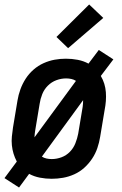

<svg xmlns="http://www.w3.org/2000/svg" viewBox="-26 -790 546 857"><path d="M59 47 -6 5 49 -69Q40 -86 34.5 -104Q29 -122 27 -141.5Q25 -161 27 -181Q29 -201 32 -221L52 -341Q56 -366 65 -391Q74 -416 88.5 -438.5Q103 -461 123.5 -479Q144 -497 168.5 -508Q193 -519 218 -523.5Q243 -528 268 -528Q295 -528 321 -523Q347 -518 369 -506L415 -567L480 -525L424 -451Q434 -434 439.5 -416Q445 -398 446.5 -378.5Q448 -359 446.5 -339Q445 -319 441 -299L421 -179Q417 -154 408.5 -129Q400 -104 385 -81.5Q370 -59 350 -41Q330 -23 305.5 -12Q281 -1 255.5 3.5Q230 8 205 8Q178 8 152 3Q126 -2 104 -14ZM128 -177 313 -429Q304 -435 292.5 -437.5Q281 -440 269 -440Q247 -440 225.5 -432Q204 -424 187.5 -407.5Q171 -391 162.5 -369.5Q154 -348 151 -327L131 -207Q130 -200 129 -192Q128 -184 128 -177ZM205 -80Q227 -80 248.5 -88Q270 -96 286 -112.5Q302 -129 310.5 -150.5Q319 -172 323 -193L343 -313Q344 -320 344.5 -328Q345 -336 345 -343L161 -91Q170 -85 181.5 -82.5Q193 -80 205 -80ZM278 -575 226 -625 372 -770 435 -710Z"/></svg>

Font: Iosevka Term Curly SmBd Obl
Style: Regular
Weight: 600
Italic angle: -9°
Designer: Belleve Invis
Foundry: Belleve Invis
Version: Version 32.3.0